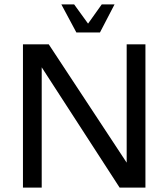

<svg xmlns="http://www.w3.org/2000/svg" viewBox="-20 -850 763 870"><path d="M639 0H522L169 -545V0H84V-649H201L554 -113V-649H639ZM326 -703 258 -830H316L379 -743L441 -830H499L433 -703Z"/></svg>

Font: Play
Style: Regular
Weight: 400
Designer: Jonas Hecksher
Foundry: Jonas Hecksher, Playtypeª, e-types AS
Version: Version 1.002